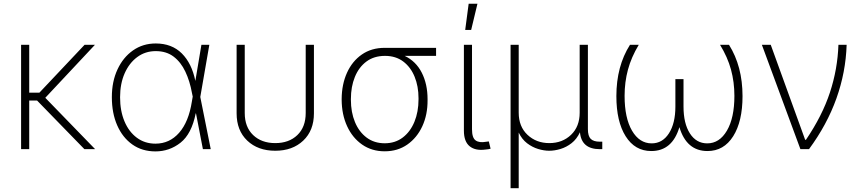

<svg xmlns="http://www.w3.org/2000/svg" viewBox="-20 -780 4504 1004"><path d="M132.8 -545.9V-295.4H186L422.4 -545.9H476.6L216.8 -268.6L477.5 0H421.4L173.8 -254.4H132.8V0H90.3V-545.9Z M793 11.7Q723.1 11.7 672.1 -24.4Q621.1 -60.5 593 -124.3Q564.9 -188 564.9 -272Q564.9 -354 594.5 -417.2Q624 -480.5 675.8 -516.6Q727.5 -552.7 794.4 -552.7Q878.4 -552.7 930.7 -500.7Q982.9 -448.7 1001.5 -356.9L1033.2 -545.9H1074.7L1027.3 -272.9L1082 0H1041L1004.9 -187H1003.4Q981.9 -79.6 924.1 -33.9Q866.2 11.7 793 11.7ZM987.8 -274.9 983.9 -293.5Q972.7 -356 949.2 -405.5Q925.8 -455.1 887.9 -483.9Q850.1 -512.7 794.4 -512.7Q739.7 -512.7 697.8 -481.7Q655.8 -450.7 631.8 -396.5Q607.9 -342.3 607.9 -271.5Q607.9 -200.2 630.9 -145.5Q653.8 -90.8 695.6 -59.8Q737.3 -28.8 793 -28.8Q866.7 -28.8 916.7 -85.7Q966.8 -142.6 983.4 -249.5Z M1419.4 8.3Q1328.6 8.3 1272.9 -44.7Q1217.3 -97.7 1217.3 -187.5V-545.9H1259.8V-189Q1259.8 -115.7 1303.7 -73.7Q1347.7 -31.7 1419.4 -31.7Q1491.2 -31.7 1534.9 -73.7Q1578.6 -115.7 1578.6 -189V-545.9H1621.6V-187.5Q1621.6 -97.7 1565.7 -44.7Q1509.8 8.3 1419.4 8.3Z M1766.6 -258.3V-262.2Q1767.1 -338.9 1794.4 -399.4Q1821.8 -460 1872.1 -494.9Q1922.4 -529.8 1991.2 -529.8H2260.3V-487.8H2096.2Q2155.3 -459.5 2185.5 -399.9Q2215.8 -340.3 2215.8 -261.2V-256.3Q2216.3 -180.7 2188.5 -120.1Q2160.6 -59.6 2110.1 -24.2Q2059.6 11.2 1991.7 11.2Q1924.3 11.2 1873.8 -23.9Q1823.2 -59.1 1795.2 -119.9Q1767.1 -180.7 1766.6 -258.3ZM1814.9 -262.2V-258.3Q1814.9 -192.9 1836.2 -141.6Q1857.4 -90.3 1897.2 -60.5Q1937 -30.8 1991.7 -30.8Q2046.4 -30.8 2085.9 -60.8Q2125.5 -90.8 2147 -142.8Q2168.5 -194.8 2168.5 -261.2V-266.1Q2168.5 -329.1 2147.9 -379.2Q2127.4 -429.2 2088.4 -458.5Q2049.3 -487.8 1993.2 -487.8Q1936 -487.8 1896.2 -458.3Q1856.4 -428.7 1835.7 -377.7Q1814.9 -326.7 1814.9 -262.2Z M2519 2Q2466.3 9.3 2436 -15.1Q2405.8 -39.6 2405.8 -96.7V-545.9H2448.2V-104Q2448.2 -59.1 2467.3 -45.7Q2486.3 -32.2 2521.5 -38.6Q2531.2 -39.1 2536.1 -40.5L2545.4 -2.4Q2534.2 1 2519 2ZM2412.6 -623.5 2430.7 -760.3H2476.6L2443.8 -623.5Z M2649.9 204.1V-545.9H2692.4V-190.9Q2692.4 -118.2 2738.3 -75Q2784.2 -31.7 2852.5 -31.7Q2920.9 -31.7 2966.1 -75Q3011.2 -118.2 3011.2 -190.9V-545.9H3054.2V-105Q3054.2 -68.8 3068.8 -54Q3083.5 -39.1 3116.7 -39.1H3129.4V0H3116.7Q3020.5 0 3012.7 -88.4Q2996.1 -52.7 2969 -31.5Q2941.9 -10.3 2910.9 -1Q2879.9 8.3 2852.1 8.3Q2824.7 8.3 2793.9 -1Q2763.2 -10.3 2736.1 -31Q2709 -51.8 2692.4 -86.9V204.1Z M3274.4 -545.9H3320.3Q3281.2 -481 3263.7 -415.8Q3246.1 -350.6 3246.1 -278.8Q3246.1 -163.1 3284.9 -96.7Q3323.7 -30.3 3387.7 -30.3Q3444.3 -30.3 3478 -82.8Q3511.7 -135.3 3511.7 -222.7V-366.2H3554.2V-222.7Q3554.2 -134.3 3587.6 -82.3Q3621.1 -30.3 3678.2 -30.3Q3742.2 -30.3 3781.2 -96.9Q3820.3 -163.6 3820.3 -278.8Q3820.3 -350.6 3802.5 -416Q3784.7 -481.4 3745.1 -545.9H3792Q3862.8 -433.1 3862.8 -277.3Q3862.8 -145 3814 -67.6Q3765.1 9.8 3679.7 9.8Q3569.8 9.8 3532.7 -115.2Q3495.6 9.8 3385.7 9.8Q3300.3 9.8 3251.7 -67.4Q3203.1 -144.5 3203.1 -277.3Q3203.1 -433.6 3274.4 -545.9Z M4165.5 0 3963.9 -545.9H4010.3L4190.4 -48.8H4194.3Q4279.8 -174.8 4319.8 -296.4Q4359.9 -418 4364.3 -545.9H4407.2Q4402.8 -402.8 4353.8 -265.4Q4304.7 -127.9 4210.4 0Z"/></svg>

Font: Inter Extra Light
Style: Regular
Weight: 200
Designer: Rasmus Andersson
Foundry: rsms
Version: Version 4.000;git-3c8e0fc